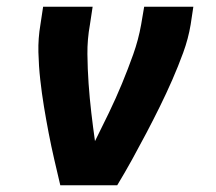

<svg xmlns="http://www.w3.org/2000/svg" viewBox="-20 -550 640 570"><path d="M159 0Q150 -38 141 -77Q132 -116 124.5 -155Q117 -194 110.5 -233.5Q104 -273 99.5 -313.5Q95 -354 94 -395Q93 -436 100 -477L108 -530H255L247 -477Q239 -433 239.5 -389Q240 -345 243 -302Q246 -259 251 -216Q256 -173 262 -131Q283 -173 303.5 -215.5Q324 -258 342 -301.5Q360 -345 375.5 -388.5Q391 -432 399 -477L408 -530H554L546 -477Q539 -435 524 -394Q509 -353 491.5 -313Q474 -273 454.5 -233.5Q435 -194 414.5 -155Q394 -116 372.5 -77Q351 -38 328 0Z"/></svg>

Font: Iosevka Curly HvExObl
Style: Regular
Weight: 900
Width: 7
Italic angle: -9°
Monospace: yes
Designer: Belleve Invis
Foundry: Belleve Invis
Version: Version 11.1.0; ttfautohint (v1.8.3)